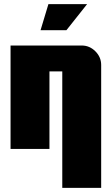

<svg xmlns="http://www.w3.org/2000/svg" viewBox="-20 -720 540 928"><path d="M401 -700 301 -574H176L214 -700ZM469 -406V188H281V-375H219V0H31V-500H375Q413 -500 441 -472Q469 -444 469 -406Z"/></svg>

Font: CostaRica
Style: Normal
Weight: 900
Version: Version 1.3